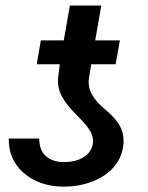

<svg xmlns="http://www.w3.org/2000/svg" viewBox="-20 -677 545 707"><path d="M405.8 -440.4H315.9L307.6 -389.6Q303.2 -357.4 317.9 -330.1Q332.5 -302.7 368.7 -272.7Q404.8 -242.7 420.4 -215.1Q436 -187.5 435.1 -153.8Q432.6 -104 403.3 -66.9Q374 -29.8 321.8 -9.3Q269.5 11.2 210 10.3Q122.6 8.3 66.9 -40.5Q11.2 -89.4 12.2 -167H124.5Q124.5 -124 148.7 -102.3Q172.9 -80.6 214.8 -80.1Q259.3 -80.1 288.1 -98.4Q316.9 -116.7 321.8 -147.5Q325.7 -170.4 312.7 -193.4Q299.8 -216.3 261.7 -253.9Q223.6 -291.5 207.3 -323.5Q190.9 -355.5 193.8 -389.6L200.2 -440.4H115.2L130.4 -528.3H214.8L237.3 -656.7H353L330.6 -528.3H421.4Z"/></svg>

Font: Roboto Medium
Style: Italic
Weight: 500
Italic angle: -12°
Designer: Google
Version: Version 2.134; 2016